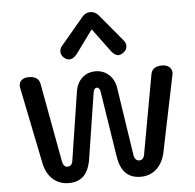

<svg xmlns="http://www.w3.org/2000/svg" viewBox="-54 -833 914 898"><g transform="rotate(-5 402.5 -384.0)"><path d="M118 -94 45 -453Q44 -457 44 -463Q44 -480 56 -490Q68 -500 89 -500Q136 -500 142 -462L209 -97Q214 -67 233 -67Q245 -67 251 -74Q257 -81 259 -97L308 -413Q314 -453 339.5 -476.5Q365 -500 402 -500Q439 -500 465 -476.5Q491 -453 497 -413L545 -97Q549 -67 571 -67Q592 -67 596 -97L662 -462Q668 -500 715 -500Q736 -500 748.5 -489.5Q761 -479 761 -463Q761 -456 760 -453L686 -94Q675 -44 644.5 -17Q614 10 571 10Q526 10 500 -16.5Q474 -43 466 -98L419 -399Q416 -423 402 -423Q388 -423 385 -399L338 -98Q330 -43 304.5 -16.5Q279 10 233 10Q189 10 158.5 -17.5Q128 -45 118 -94ZM247 -605Q247 -621 258 -633L364 -759Q380 -778 402 -778Q425 -778 441 -759L546 -633Q557 -621 557 -605Q557 -588 541 -576Q528 -566 517 -566Q499 -566 482 -589L402 -697L323 -589Q305 -566 286 -566Q275 -566 263 -575Q247 -588 247 -605Z"/></g></svg>

Font: Kodchasan Medium
Style: Regular
Weight: 500
Designer: Katatrad Aksorn Co.,Ltd.
Foundry: Cadson Demak Co.,Ltd.
Version: Version 1.000; ttfautohint (v1.6)